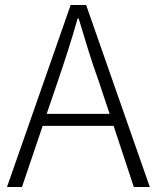

<svg xmlns="http://www.w3.org/2000/svg" viewBox="-20 -749 627 769"><path d="M516 0H580L325 -729H263L8 0H68L151 -245H435ZM167 -293 212 -425C241 -510 266 -587 291 -675H295C322 -587 344 -510 375 -425L419 -293Z"/></svg>

Font: Spoqa Han Sans Neo Light
Style: Regular
Weight: 300
Designer: [Spoqa Han Sans Neo] Dong-huui Kim ___ Younghwa Kang ___ Yujin Lee ___ [Noto Sans] Ryoko NISHIZUKA ____ (kana & ideograp
Foundry: Spoqa (http://www.spoqa-han-sans.com)
Version: Version 1.100;hotconv 1.0.109;makeotfexe 2.5.65596